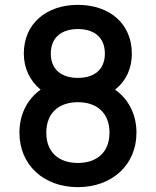

<svg xmlns="http://www.w3.org/2000/svg" viewBox="-20 -755 642 790"><path d="M300.5 15C441 15 541.5 -76.5 541.5 -209C541.5 -280.5 511.5 -345.5 453.5 -386C500 -423.5 522.5 -474.5 522.5 -534.5C522.5 -657.5 430.5 -735 300.5 -735C170.5 -735 78 -657.5 78 -534.5C78 -475 102.5 -423.5 147 -386C89 -344.5 60 -280.5 60 -209C60 -76.5 159.5 15 300.5 15ZM170.5 -209C170.5 -290.5 222.5 -334.5 300.5 -334.5C378.5 -334.5 430.5 -290.5 430.5 -209C430.5 -127.5 377.5 -84.5 300.5 -84.5C223 -84.5 170.5 -127.5 170.5 -209ZM189 -534.5C189 -602 234.5 -635.5 300.5 -635.5C366.5 -635.5 411.5 -602 411.5 -534.5C411.5 -467.5 366.5 -434.5 300.5 -434.5C234.5 -434.5 189 -467.5 189 -534.5Z"/></svg>

Font: Eudonet SemiBold
Style: Regular
Weight: 600
Designer: Mikhail Sharanda
Foundry: Mikhail Sharanda
Version: Version 4.503;Glyphs 3.1.2 (3151)